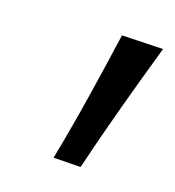

<svg xmlns="http://www.w3.org/2000/svg" viewBox="-71 -802 386 424"><g transform="rotate(20 122.0 -590.0)"><path d="M98.5 -436.5Q113.5 -514 125.5 -590.5Q137.5 -667 148 -742L243.5 -744.5Q221.5 -668 200.8 -591.5Q180 -515 161.5 -437.5Z"/></g></svg>

Font: Commissioner
Style: Italic
Weight: 400
Italic angle: -12°
Designer: Kostas Bartsokas
Foundry: Kostas Bartsokas
Version: Version 1.000; ttfautohint (v1.8.3)